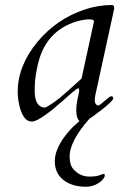

<svg xmlns="http://www.w3.org/2000/svg" viewBox="-20 -459 476 746"><path d="M284.2 -115.7Q278.8 -115.7 260.3 -99.4Q241.7 -83 226.1 -69.3Q210.4 -55.7 193.1 -41Q175.8 -26.4 159.2 -14.6Q121.6 13.2 104 13.2Q86.4 13.2 75.4 -1.5Q64.5 -16.1 58.6 -36.1Q48.8 -70.3 48.8 -102.1Q48.8 -203.6 126 -296.9Q199.7 -384.8 307.1 -421.4Q360.4 -439.5 415.5 -439.5Q423.8 -439.5 423.8 -425.8L350.1 -87.9Q349.6 -84 349.1 -80.1Q348.1 -73.2 348.1 -67.1Q348.1 -61 352.1 -55.2Q356 -49.3 360.6 -49.3Q365.2 -49.3 372.3 -54.9Q379.4 -60.5 386.7 -67.4Q407.2 -85 412.1 -85Q419.9 -85 419.9 -76.2Q419.9 -66.9 367.2 -26.4Q314 15.1 300.3 15.1Q285.2 15.1 279.3 -4.9Q276.4 -15.6 276.4 -29.1Q276.4 -42.5 277.8 -53.7Q279.3 -64.9 281.2 -74Q283.2 -83 285.2 -91.1Q287.1 -99.1 287.6 -107.4Q288.1 -115.7 284.2 -115.7ZM345.2 -376Q345.2 -383.8 326.7 -383.8Q308.1 -383.8 283.2 -377.2Q258.3 -370.6 235.4 -358.4Q150.9 -314 127 -208Q116.7 -162.1 115.5 -134.3Q114.3 -106.4 115.2 -93.3Q116.2 -80.1 120.1 -68.4Q129.9 -41 156.2 -41Q191.4 -59.1 232.2 -95.7Q272.9 -132.3 296.9 -153.8ZM329.6 0Q250.5 88.4 250.5 148.9Q250.5 181.2 264.6 197.8Q290 227.1 327.6 227.1Q353.5 227.1 366.5 221.9Q379.4 216.8 383.3 216.8Q387.2 216.8 387.2 222.7Q387.2 228.5 380.6 237.1Q374 245.6 363.3 252Q340.8 266.6 314.5 266.6Q288.1 266.6 266.1 260.3Q244.1 253.9 227.5 241.2Q192.9 214.8 192.9 167Q192.9 124 230 73.2Q260.3 31.2 304.2 0Z"/></svg>

Font: Cardo-Italic
Style: Italic
Weight: 400
Italic angle: -12°
Designer: David J. Perry
Foundry: David J. Perry
Version: Version 0.991